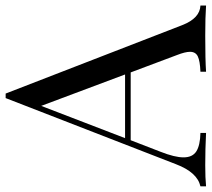

<svg xmlns="http://www.w3.org/2000/svg" viewBox="-62 -698 753 683"><g transform="rotate(-90 314.5 -356.5)"><path d="M636.2 -20V0Q595.2 -2.9 528.8 -2.9Q443.4 -2.9 400.9 0V-20Q439 -21.5 455.3 -29.3Q471.7 -37.1 471.7 -57.1Q471.7 -74.2 460 -104L398.4 -268.1H157.2L116.2 -162.1Q96.2 -111.3 96.2 -80.1Q96.2 -48.3 117.4 -34.7Q138.7 -21 183.1 -20V0Q126 -2.9 67.9 -2.9Q22.9 -2.9 -6.8 0V-20Q43 -31.2 71.8 -106.9L307.1 -712.9H323.2L566.9 -84Q591.3 -22 636.2 -20ZM279.3 -586.4 164.6 -288.1H391.1Z"/></g></svg>

Font: Playfair Display SC
Style: Regular
Weight: 400
Designer: Claus Eggers Sørensen
Foundry: Claus Eggers Sørensen
Version: Version 1.004;PS 001.004;hotconv 1.0.70;makeotf.lib2.5.58329